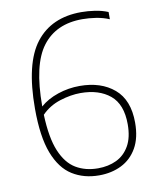

<svg xmlns="http://www.w3.org/2000/svg" viewBox="-85 -814 716 888"><g transform="rotate(-10 273.0 -370.0)"><path d="M309 9Q237.5 9 183.5 -24.8Q129.5 -58.5 99.5 -136.2Q69.5 -214 69.5 -346Q69.5 -558.5 143.5 -653.8Q217.5 -749 357 -749Q389 -749 422 -744Q455 -739 482.5 -727.5V-693.5Q454.5 -705.5 421 -710.8Q387.5 -716 356.5 -716Q233 -716 168.8 -631.2Q104.5 -546.5 104.5 -352V-350.5Q138.5 -380.5 188.2 -397.2Q238 -414 291 -414Q391 -414 452.8 -361.5Q514.5 -309 514.5 -202.5Q514.5 -131 487.5 -84Q460.5 -37 414 -14Q367.5 9 309 9ZM289 -381Q243.5 -381 192.2 -364.8Q141 -348.5 105 -311.5Q109 -202.5 135.2 -139.8Q161.5 -77 206 -50.5Q250.5 -24 309.5 -24Q358 -24 396.2 -42.2Q434.5 -60.5 457 -99.8Q479.5 -139 479.5 -201Q479.5 -295 427.5 -338Q375.5 -381 289 -381Z"/></g></svg>

Font: Encode Sans Th
Style: Regular
Weight: 100
Designer: Multiple Designers
Foundry: Impallari Type
Version: Version 3.002; ttfautohint (v1.8.3) -l 8 -r 50 -G 200 -x 14 